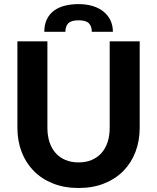

<svg xmlns="http://www.w3.org/2000/svg" viewBox="-20 -932 786 960"><path d="M67 0ZM373 -120Q409.5 -120 438.5 -132.2Q467.5 -144.5 487.5 -167Q507.5 -189.5 518 -221.5Q528.5 -253.5 528.5 -293.5V-725.5H678.5V-293.5Q678.5 -227.5 657.2 -172.2Q636 -117 596.5 -77Q557 -37 500.5 -14.5Q444 8 373 8Q302 8 245.2 -14.5Q188.5 -37 149 -77Q109.5 -117 88.2 -172.2Q67 -227.5 67 -293.5V-725.5H217V-293.5Q217 -253.5 227.5 -221.5Q238 -189.5 258 -167Q278 -144.5 307 -132.2Q336 -120 373 -120ZM373 -911.5Q411 -911.5 442.8 -902Q474.5 -892.5 497 -874.5Q519.5 -856.5 532 -830.8Q544.5 -805 544.5 -773H439Q439 -800.5 424.5 -815.5Q410 -830.5 373 -830.5Q336 -830.5 321.5 -815.5Q307 -800.5 307 -773H201.5Q201.5 -808.5 214 -834.8Q226.5 -861 249 -878Q271.5 -895 303 -903.2Q334.5 -911.5 373 -911.5Z"/></svg>

Font: Lato Heavy
Style: Regular
Weight: 800
Designer: Lukasz Dziedzic
Foundry: tyPoland Lukasz Dziedzic
Version: Version 2.007; 2014-02-27